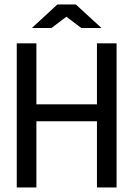

<svg xmlns="http://www.w3.org/2000/svg" viewBox="-20 -830 590 850"><path d="M496.1 0H409.2V-293H141.1V0H54.2V-638.2H141.1V-368.2H409.2V-638.2H496.1ZM429.2 -706.1H339.8L273.9 -755.9L208 -706.1H121.1L233.9 -810.1H315.9ZM0 -638.2Z"/></svg>

Font: Code New Roman
Style: Regular
Weight: 400
Monospace: yes
Designer: Sam Radian
Foundry: Code New Roman
Version: Version 2.00 November 29, 2014